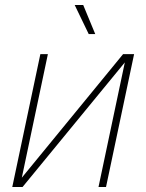

<svg xmlns="http://www.w3.org/2000/svg" viewBox="-20 -746 584 766"><path d="M334 -610H360L312 -726H278ZM29 0H70L478 -497L373 0H403L515 -530H471L67 -37L171 -530H141Z"/></svg>

Font: Geist Thin
Style: Italic
Weight: 100
Italic angle: -12°
Designer: Basement.studio, Andrés Briganti, Mateo Zaragoza
Foundry: Basement.studio, Vercel, Andrés Briganti, Guido Ferreyra, Mateo Zaragoza
Version: Version 1.500